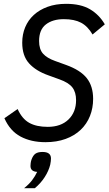

<svg xmlns="http://www.w3.org/2000/svg" viewBox="-20 -730 567 1002"><path d="M217 12Q142 12 87 -17.5Q32 -47 3 -113L72 -161Q95 -110 132.5 -89Q170 -68 229 -68Q298 -68 337.5 -106.5Q377 -145 377 -207Q377 -249 357.5 -274Q338 -299 290 -316L232 -337Q167 -360 131.5 -399.5Q96 -439 96 -507Q96 -551 111.5 -588Q127 -625 156.5 -652Q186 -679 228.5 -694.5Q271 -710 325 -710Q402 -710 450 -681.5Q498 -653 527 -603L463 -550Q438 -593 403 -611.5Q368 -630 313 -630Q255 -630 219.5 -602.5Q184 -575 184 -516Q184 -473 204.5 -450Q225 -427 267 -412L325 -391Q400 -364 433 -322Q466 -280 466 -214Q466 -166 449.5 -124.5Q433 -83 401 -52.5Q369 -22 322.5 -5Q276 12 217 12ZM202 63Q246 63 246 97Q246 103 245 112Q244 121 242 130Q234 162 213.5 194Q193 226 162 252H106Q132 231 147.5 210.5Q163 190 174 167Q139 165 139 136Q139 131 140 122Q141 113 144 104Q152 81 165 72Q178 63 202 63Z"/></svg>

Font: IBM Plex Sans Cond Text
Style: Italic
Weight: 450
Width: 3
Italic angle: -11°
Designer: Mike Abbink, Paul van der Laan, Pieter van Rosmalen
Foundry: Bold Monday
Version: Version 1.3